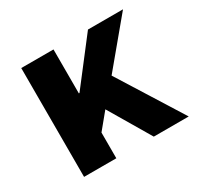

<svg xmlns="http://www.w3.org/2000/svg" viewBox="-115 -627 777 758"><g transform="rotate(-30 274.0 -248.0)"><path d="M64.9 -496.1H211.9V-295.9H214.8L369.1 -496.1H528.8L358.9 -292L542 0H382.8L271 -189L211.9 -117.2V0H64.9Z"/></g></svg>

Font: SourceSansPro-Bold
Style: Bold
Weight: 700
Designer: Paul D. Hunt
Foundry: Adobe Systems Incorporated
Version: Version 1.050;PS Version 1.000;hotconv 1.0.70;makeotf.lib2.5